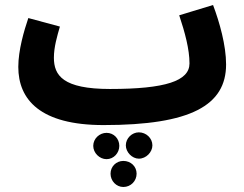

<svg xmlns="http://www.w3.org/2000/svg" viewBox="-20 -478 972 766"><path d="M393 21C742 21 882 -58 882 -221C882 -297 856 -389 830 -458L695 -417C718 -348 736 -281 736 -225C736 -155 640 -123 419 -123C231 -123 195 -177 195 -248C195 -290 208 -334 219 -372L93 -406C76 -356 53 -278 53 -211C53 -80 141 21 393 21ZM534 50C507 50 482 73 482 102C482 129 507 155 534 155C563 155 588 129 588 102C588 73 563 50 534 50ZM405 52C377 52 352 75 352 104C352 132 377 157 405 157C434 157 456 132 456 104C456 75 434 52 405 52ZM472 164C444 164 421 186 421 215C421 244 444 268 472 268C502 268 525 244 525 215C525 186 502 164 472 164Z"/></svg>

Font: Noto Sans Arabic UI XCn XBd
Style: Regular
Weight: 800
Width: 2
Designer: Monotype Design Team, Nadine Chahine and Nizar Qandah
Foundry: Monotype Imaging Inc.
Version: Version 2.010